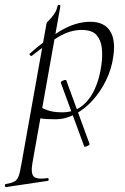

<svg xmlns="http://www.w3.org/2000/svg" viewBox="-80 -481 507 776"><path d="M166 -146Q165 -150 170 -153Q175 -156 181 -157.5Q187 -159 188 -156L282 101Q283 103 278 106.5Q273 110 267 111.5Q261 113 260 110ZM-55 275Q-59 276 -60 270Q-61 264 -57 263Q-34 259 -22.5 253Q-11 247 -5 231.5Q1 216 6 185L108 -386Q108 -389 114 -395Q120 -401 128 -410Q136 -419 143 -431Q150 -443 153 -458Q154 -462 159.5 -461Q165 -460 164 -456L51 178Q44 219 56 232Q68 245 111 239Q115 237 116.5 243Q118 249 113 250ZM145 1Q105 1 88 -2Q71 -5 57 -8L67 -58Q86 -45 110.5 -36Q135 -27 171 -27Q218 -27 250.5 -52Q283 -77 303 -121Q323 -165 330 -220Q335 -255 331.5 -287Q328 -319 310 -339.5Q292 -360 250 -360Q203 -360 156.5 -332Q110 -304 48 -255Q45 -254 41 -258.5Q37 -263 40 -264Q99 -317 162 -355Q225 -393 285 -393Q340 -393 364 -357Q388 -321 378 -253Q371 -202 348.5 -156Q326 -110 293.5 -74.5Q261 -39 222.5 -19Q184 1 145 1Z"/></svg>

Font: Cormorant Infant Light
Style: Italic
Weight: 300
Italic angle: -10°
Designer: Christian Thalmann (Catharsis Fonts)
Foundry: Catharsis Fonts
Version: Version 4.001